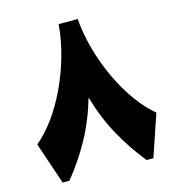

<svg xmlns="http://www.w3.org/2000/svg" viewBox="-120 -938 956 1041"><g transform="rotate(-15 357.5 -417.5)"><path d="M304.2 -835H411.1Q418.5 -745.6 443.8 -656.7Q469.2 -567.9 507.6 -487.3Q545.9 -406.7 593.3 -341.8Q640.6 -276.9 691.9 -234.9L612.3 0H574.2Q502 -89.4 447.3 -189Q392.6 -288.6 357.9 -408.7Q323.2 -288.6 268.6 -189Q213.9 -89.4 141.1 0H103L23.4 -234.9Q74.7 -276.9 122.1 -341.8Q169.4 -406.7 207.8 -487.3Q246.1 -567.9 271.5 -656.7Q296.9 -745.6 304.2 -835Z"/></g></svg>

Font: Pinar-DS3-FD Black
Style: Regular
Weight: 900
Designer: Amin Abedi
Version: Version 3.000